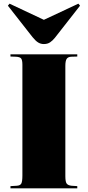

<svg xmlns="http://www.w3.org/2000/svg" viewBox="-20 -1026 478 1046"><path d="M37 0V-12L71 -14Q90 -15 96 -26Q102 -37 102 -70V-673Q102 -698 95.5 -707Q89 -716 66 -717L37 -718V-730H401V-718L368 -717Q350 -716 343 -705Q336 -694 336 -667V-66Q336 -35 343.5 -25.5Q351 -16 370 -14L401 -12V0ZM219 -786Q202 -786 188 -794.5Q174 -803 157 -824L23 -995L32 -1006L219 -918L407 -1006L416 -995L279 -820Q267 -805 253 -795.5Q239 -786 219 -786Z"/></svg>

Font: Literata 72pt Black
Style: Regular
Weight: 900
Designer: Latin by Veronika Burian and Jose Scaglione. Greek by Irene Vlachou. Cyrillic by Vera Evstafieva.
Foundry: TypeTogether
Version: Version 3.002